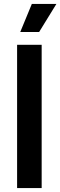

<svg xmlns="http://www.w3.org/2000/svg" viewBox="-20 -957 307 977"><path d="M67 0V-729H192V0ZM83 -794 142 -937H267L179 -794Z"/></svg>

Font: Mona Sans SemiBold
Style: Regular
Weight: 600
Designer: Deni Anggara
Foundry: GitHub
Version: Version 2.000;Glyphs 3.2.3 (3260)